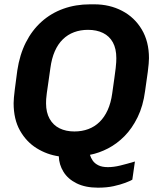

<svg xmlns="http://www.w3.org/2000/svg" viewBox="-20 -716 743 888"><path d="M433 152Q375 152 334.5 132Q294 112 273.5 78.5Q253 45 252 7Q197 -1 149.5 -30.5Q102 -60 72.5 -112Q43 -164 43 -239Q43 -259 48.5 -302.5Q54 -346 60 -390Q71 -463 99.5 -519.5Q128 -576 172 -615.5Q216 -655 273 -675.5Q330 -696 397 -696H416Q487 -696 544.5 -666Q602 -636 635.5 -580Q669 -524 669 -447Q669 -426 663.5 -383.5Q658 -341 651 -295Q642 -226 616.5 -174Q591 -122 556 -86.5Q521 -51 479.5 -29.5Q438 -8 396 0Q400 14 409 27Q418 40 435 48.5Q452 57 479 57Q506 57 536.5 49.5Q567 42 604 31L592 115Q582 121 559.5 129.5Q537 138 505.5 145Q474 152 433 152ZM324 -108Q359 -108 388.5 -119Q418 -130 440.5 -152Q463 -174 478 -207Q493 -240 499 -284Q505 -327 509 -355Q513 -383 515 -400.5Q517 -418 517.5 -428.5Q518 -439 518 -447Q518 -491 502 -520Q486 -549 456.5 -563.5Q427 -578 387 -578Q352 -578 322.5 -567Q293 -556 270.5 -534Q248 -512 233.5 -479Q219 -446 213 -401Q207 -358 203 -330.5Q199 -303 196.5 -285.5Q194 -268 193.5 -257.5Q193 -247 193 -238Q193 -196 209.5 -166.5Q226 -137 255.5 -122.5Q285 -108 324 -108Z"/></svg>

Font: Chivo SemiBold
Style: Italic
Weight: 600
Italic angle: -8.05°
Designer: Hector Gatti
Foundry: Omnibus-Type
Version: Version 2.002